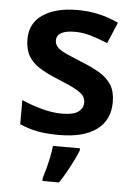

<svg xmlns="http://www.w3.org/2000/svg" viewBox="-54 -595 600 857"><g transform="rotate(5 245.5 -166.0)"><path d="M451 -157Q451 -76 392.5 -33Q334 10 224 10Q167 10 126.5 2Q86 -6 48 -23V-131Q88 -113 137 -99.5Q186 -86 228 -86Q280 -86 302 -102Q324 -118 324 -144Q324 -160 315.5 -172.5Q307 -185 281 -200Q255 -215 202 -236Q150 -257 116 -278Q82 -299 64.5 -329Q47 -359 47 -404Q47 -477 105 -515Q163 -553 258 -553Q308 -553 353 -543Q398 -533 443 -512L403 -417Q365 -433 328.5 -444Q292 -455 255 -455Q215 -455 194.5 -443.5Q174 -432 174 -410Q174 -394 184 -381.5Q194 -369 220.5 -356.5Q247 -344 296 -324Q344 -305 378.5 -284.5Q413 -264 432 -234Q451 -204 451 -157ZM323 71Q315 91 302.5 116.5Q290 142 275 169Q260 196 243 221H169V208Q175 189 182 163Q189 137 194.5 109.5Q200 82 202 61H323Z"/></g></svg>

Font: Noto Sans Kawi SemiBold
Style: Regular
Weight: 600
Designer: Fadhl Haqq
Version: Version 1.000